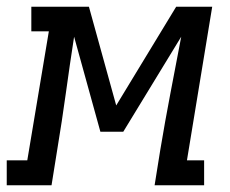

<svg xmlns="http://www.w3.org/2000/svg" viewBox="-62 -550 682 570"><path d="M-42 0V-74H19L83 -457H31V-530H202L283 -237L461 -530H568L493 -74H544V0H397L414 -106Q428 -190 444 -273.5Q460 -357 476 -441L304 -159H236L158 -441Q145 -357 133.5 -273.5Q122 -190 108 -106L91 0Z"/></svg>

Font: Iosevka Curly Slab Extended
Style: Italic
Weight: 400
Width: 7
Italic angle: -9°
Monospace: yes
Designer: Belleve Invis
Foundry: Belleve Invis
Version: Version 11.1.0; ttfautohint (v1.8.3)